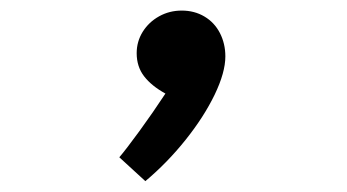

<svg xmlns="http://www.w3.org/2000/svg" viewBox="-20 -168 640 354"><path d="M285 4.5Q259.5 -9.5 245.8 -27.2Q232 -45 232 -70Q232 -91.5 243.2 -109.5Q254.5 -127.5 273.5 -138Q292.5 -148.5 315 -148.5Q338.5 -148.5 357 -137.5Q375.5 -126.5 385.5 -107Q395.5 -87.5 395.5 -64Q395.5 -34.5 375.8 6.5Q356 47.5 322.2 89.8Q288.5 132 248 166L200 122Q212 108 237 73.8Q262 39.5 285 4.5Z"/></svg>

Font: JuliaMono SemiBold
Style: Regular
Weight: 600
Monospace: yes
Designer: cormullion
Foundry: corm
Version: Version 0.055; ttfautohint (v1.8.4)